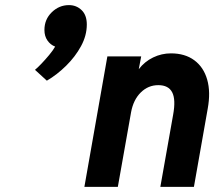

<svg xmlns="http://www.w3.org/2000/svg" viewBox="-20 -732 842 752"><path d="M163.5 -416 117 -458.5Q127 -466.5 142.2 -482.5Q157.5 -498.5 172.5 -516.5Q187.5 -534.5 196 -549.5Q177.5 -556.5 165.8 -573.5Q154 -590.5 154 -614.5Q154 -656 182.8 -684Q211.5 -712 250 -712Q279.5 -712 299.8 -692.2Q320 -672.5 320 -636Q320 -593 297.5 -551.5Q275 -510 239 -474.5Q203 -439 163.5 -416ZM310.5 0 400.5 -511H533L523.5 -461Q546.5 -491 579.8 -507Q613 -523 649.5 -523Q704.5 -523 741 -496Q777.5 -469 791.5 -420.2Q805.5 -371.5 793.5 -306L739.5 0H608L658 -282Q669 -342 654.5 -370.2Q640 -398.5 600 -398.5Q560.5 -398.5 531.5 -370Q502.5 -341.5 493.5 -293L441.5 0Z"/></svg>

Font: Overpass ExtraBold
Style: Italic
Weight: 800
Italic angle: -10°
Designer: Delve Withrington, Dave Bailey, Thomas Jockin
Foundry: Delve Fonts LLC
Version: Version 4.000